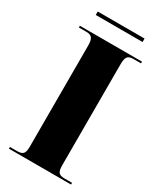

<svg xmlns="http://www.w3.org/2000/svg" viewBox="-206 -893 812 966"><g transform="rotate(30 200.0 -410.5)"><path d="M20 0V-10H63Q87 -10 96.5 -20.5Q106 -31 106 -59V-650Q106 -680 96.5 -692Q87 -704 63 -704H20V-714H381V-704H336Q312 -704 303 -692Q294 -680 294 -649V-61Q294 -32 303 -21Q312 -10 336 -10H381V0ZM62 -801V-821H334V-801Z"/></g></svg>

Font: Noto Serif Display SemiCondensed Black
Style: Regular
Weight: 900
Width: 4
Designer: Monotype Design Team
Foundry: Monotype Imaging Inc.
Version: Version 2.009